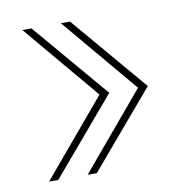

<svg xmlns="http://www.w3.org/2000/svg" viewBox="-60 -588 550 575"><g transform="rotate(-10 215.0 -300.5)"><path d="M44.4 -70.3 238.3 -300.8 44.4 -531.2H72.3L268.1 -300.8L72.3 -70.3ZM161.6 -70.3 355.5 -300.8 161.6 -531.2H189.5L385.3 -300.8L189.5 -70.3Z"/></g></svg>

Font: Inter 18pt Thin
Style: Regular
Weight: 250
Designer: Rasmus Andersson
Foundry: rsms
Version: Version 4.001;git-66647c0bb